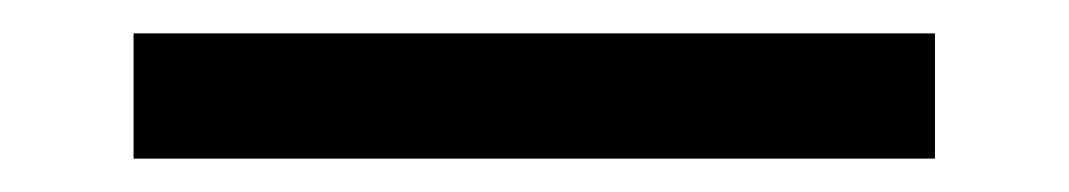

<svg xmlns="http://www.w3.org/2000/svg" viewBox="-20 5 640 115"><path d="M60 100V25H540V100Z"/></svg>

Font: Atlassian Mono
Style: Regular
Weight: 400
Monospace: yes
Designer: Philipp Nurullin, Konstantin Bulenkov
Foundry: Modifications by Atlassian Pty Ltd, manufactured by JetBrains
Version: Version 2.304